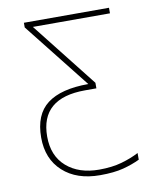

<svg xmlns="http://www.w3.org/2000/svg" viewBox="-82 -778 694 851"><g transform="rotate(-10 265.0 -352.0)"><path d="M300 10Q195 10 133 -46.5Q71 -103 71 -199Q71 -303 133 -350Q195 -397 318 -397L84 -693V-714H467V-689H120L350 -397V-372H299Q98 -372 98 -199Q98 -112 153.5 -63.5Q209 -15 300 -15Q358 -15 402 -27.5Q446 -40 480 -58V-28Q447 -12 405 -1Q363 10 300 10Z"/></g></svg>

Font: Noto Sans Mono Condensed Thin
Style: Regular
Weight: 100
Width: 3
Designer: Monotype Design Team
Foundry: Monotype Imaging Inc.
Version: Version 2.014; ttfautohint (v1.8.4.7-5d5b)